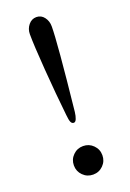

<svg xmlns="http://www.w3.org/2000/svg" viewBox="-131 -697 513 760"><g transform="rotate(-20 125.0 -317.5)"><path d="M65 0ZM105 -244Q95 -336 87 -442.5Q79 -549 79 -594Q79 -616 92.5 -632.5Q106 -649 126 -649Q146 -649 158.5 -632.5Q171 -616 171 -594Q171 -527 141 -244Q139 -227 134.5 -216Q130 -205 123 -205Q115 -205 111 -213.5Q107 -222 105 -244ZM65 -46Q65 -71 82.5 -88.5Q100 -106 125 -106Q150 -106 167.5 -88.5Q185 -71 185 -46Q185 -21 167.5 -3.5Q150 14 125 14Q100 14 82.5 -3.5Q65 -21 65 -46Z"/></g></svg>

Font: EB Garamond
Style: Regular
Weight: 400
Designer: Georg Duffner and Octavio Pardo
Foundry: Georg Duffner
Version: Version 1.000; ttfautohint (v1.6)